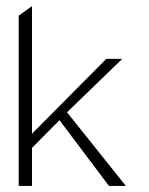

<svg xmlns="http://www.w3.org/2000/svg" viewBox="-20 -646 495 636"><path d="M42 -30H86V-156L177 -248L341 -30H397L202 -274L385 -451H332L86 -203V-626L42 -594Z"/></svg>

Font: Charger Sport
Style: HLNrw
Weight: 100
Designer: Jasper
Foundry: Cannot Into Space Fonts
Version: Version 1.1